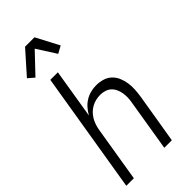

<svg xmlns="http://www.w3.org/2000/svg" viewBox="-298 -1034 1097 1097"><g transform="rotate(-45 250.0 -485.5)"><path d="M10 0 131 -735H192L143 -435Q154 -455 170 -473.5Q186 -492 206.5 -504.5Q227 -517 249.5 -522.5Q272 -528 294 -528Q321 -528 346 -520.5Q371 -513 389 -496Q407 -479 417 -456Q427 -433 431 -407.5Q435 -382 433.5 -355.5Q432 -329 428 -302L378 0H317L368 -311Q372 -331 372.5 -350Q373 -369 370 -387Q367 -405 359.5 -421.5Q352 -438 339 -450Q326 -462 308.5 -467.5Q291 -473 271 -473Q254 -473 236.5 -469Q219 -465 202.5 -456Q186 -447 172.5 -433.5Q159 -420 149.5 -403.5Q140 -387 134.5 -370Q129 -353 126 -335L71 0ZM80 -804 43 -836 163 -971H239L312 -832L268 -808L194 -924Z"/></g></svg>

Font: Iosevka Light Oblique
Style: Regular
Weight: 300
Italic angle: -9°
Monospace: yes
Designer: Belleve Invis
Foundry: Belleve Invis
Version: Version 32.5.0; ttfautohint (v1.8.4)